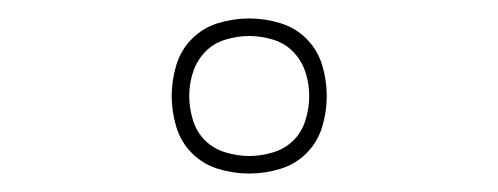

<svg xmlns="http://www.w3.org/2000/svg" viewBox="-20 -764 540 208"><path d="M250 -576Q233 -576 216.5 -581Q200 -586 188 -598Q176 -610 171 -626.5Q166 -643 166 -660Q166 -677 171 -693.5Q176 -710 188 -722Q200 -734 216.5 -739Q233 -744 250 -744Q267 -744 283.5 -739Q300 -734 312 -722Q324 -710 329 -693.5Q334 -677 334 -660Q334 -643 329 -626.5Q324 -610 312 -598Q300 -586 283.5 -581Q267 -576 250 -576ZM250 -595Q263 -595 276 -599Q289 -603 298 -612Q307 -621 311 -634Q315 -647 315 -660Q315 -673 311 -685.5Q307 -698 298 -707.5Q289 -717 276 -721Q263 -725 250 -725Q237 -725 224 -721Q211 -717 202 -707.5Q193 -698 189 -685.5Q185 -673 185 -660Q185 -647 189 -634Q193 -621 202 -612Q211 -603 224 -599Q237 -595 250 -595Z"/></svg>

Font: Zed Mono Thin
Style: Regular
Weight: 100
Monospace: yes
Designer: Belleve Invis
Foundry: Belleve Invis
Version: Version 1.0.0; ttfautohint (v1.8.4)